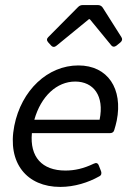

<svg xmlns="http://www.w3.org/2000/svg" viewBox="-20 -735 535 767"><path d="M335 -658.2H338.9L423.8 -554.7C429.7 -546.9 437.5 -546.9 445.3 -552.7L460.9 -565.4C468.8 -572.3 469.7 -579.1 464.8 -586.9L390.6 -704.1C386.7 -710.9 378.9 -714.8 371.1 -714.8H311.5C303.7 -714.8 297.9 -712.9 292 -707L172.9 -586.9C166 -580.1 166 -573.2 172.9 -565.4L183.6 -553.7C190.4 -545.9 198.2 -545.9 206.1 -552.7ZM293 -473.6C170.9 -473.6 65.4 -375 37.1 -232.4C7.8 -83 87.9 11.7 220.7 11.7C277.3 11.7 333 -5.9 376 -30.3C384.8 -34.2 386.7 -42 383.8 -50.8L375 -73.2C371.1 -84 364.3 -85.9 354.5 -81.1C313.5 -61.5 278.3 -53.7 241.2 -53.7C147.5 -53.7 98.6 -108.4 107.4 -203.1H418.9C427.7 -203.1 434.6 -207 436.5 -215.8C440.4 -227.5 443.4 -240.2 446.3 -252.9C471.7 -379.9 411.1 -473.6 293 -473.6ZM377.9 -256.8H117.2C143.6 -350.6 207 -409.2 280.3 -409.2C353.5 -409.2 397.5 -352.5 377.9 -256.8Z"/></svg>

Font: Ed Sans Neue
Style: Italic
Weight: 400
Italic angle: -11°
Designer: Stephen Hutchings
Version: Version 1.004;PS 001.004;hotconv 1.0.88;makeotf.lib2.5.64775